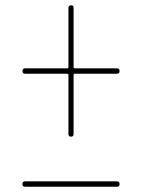

<svg xmlns="http://www.w3.org/2000/svg" viewBox="-20 -670 540 730"><path d="M75.2 40Q65.4 40 65.4 29.8Q65.4 19.5 75.2 19.5H424.8Q434.6 19.5 434.6 29.8Q434.6 40 424.8 40ZM75.2 -389.6Q65.4 -389.6 65.4 -399.9Q65.4 -410.2 75.2 -410.2H235.4Q240.2 -410.2 240.2 -415V-639.6Q240.2 -649.4 250 -649.9Q259.8 -650.4 259.8 -639.6V-415Q259.8 -410.2 264.6 -410.2H424.8Q434.6 -410.2 434.6 -399.9Q434.6 -389.6 424.8 -389.6H264.6Q259.8 -389.6 259.8 -384.8V-160.2Q259.8 -150.4 250 -150.4Q240.2 -150.4 240.2 -160.2V-384.8Q240.2 -389.6 235.4 -389.6Z"/></svg>

Font: Rounded-L Mgen+ 2m thin
Style: Regular
Weight: 100
Designer: [Source Han Sans]
Ryoko NISHIZUKA  (kana & ideographs); Paul D. Hunt (Latin, Greek & Cyrillic); Wenlong ZHANG  (bopomofo
Version: Version 1.059.20150602